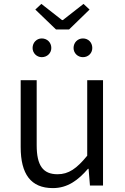

<svg xmlns="http://www.w3.org/2000/svg" viewBox="-20 -951 642 984"><path d="M251 13C326 13 380 -27 431 -86H434L441 0H508V-540H427V-153C373 -87 332 -58 275 -58C200 -58 168 -103 168 -207V-540H86V-197C86 -59 138 13 251 13ZM267 -800H334L439 -902L408 -931L302 -848H298L192 -931L161 -902ZM194 -658C222 -658 243 -679 243 -705C243 -733 222 -754 194 -754C168 -754 147 -733 147 -705C147 -679 168 -658 194 -658ZM405 -658C433 -658 453 -679 453 -705C453 -733 433 -754 405 -754C378 -754 357 -733 357 -705C357 -679 378 -658 405 -658Z"/></svg>

Font: Noto Sans CJK HK DemiLight
Style: Regular
Weight: 350
Designer: Ryoko NISHIZUKA 西塚涼子 (kana, bopomofo & ideographs); Paul D. Hunt (Latin, Greek & Cyrillic); Sandoll Communications 산돌커뮤니
Foundry: Adobe
Version: Version 2.004;hotconv 1.0.118;makeotfexe 2.5.65603